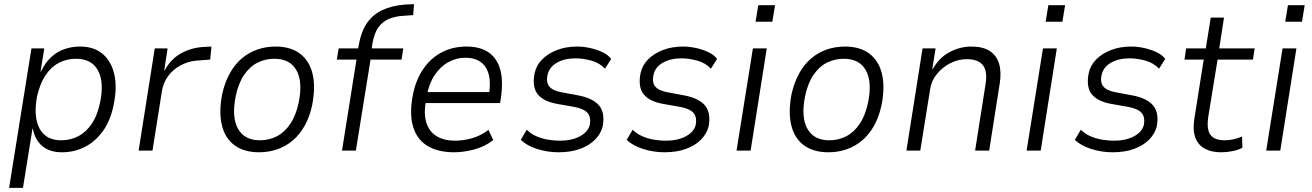

<svg xmlns="http://www.w3.org/2000/svg" viewBox="-20 -728 6339 928"><path d="M24 180 132 -494H194L176 -382H178Q199 -426 228 -452.5Q257 -479 292.5 -491Q328 -503 367 -503Q434 -503 476 -467.5Q518 -432 532.5 -368.5Q547 -305 529 -220Q514 -145 477.5 -94.5Q441 -44 390.5 -18Q340 8 279 8Q220 8 184.5 -22Q149 -52 139 -105L137 -106L91 180ZM276 -50Q322 -50 360 -70.5Q398 -91 425 -132Q452 -173 464 -234Q484 -331 453.5 -387.5Q423 -444 347 -444Q302 -444 264 -424Q226 -404 199.5 -363.5Q173 -323 159 -262Q141 -164 171 -107Q201 -50 276 -50Z M650 0 728 -494H790L774 -389H777Q804 -441 853 -469Q902 -497 962 -501L1002 -503L996 -440L929 -435Q888 -431 852.5 -412Q817 -393 793.5 -361.5Q770 -330 763 -290L717 0Z M1232 8Q1160 8 1114 -25.5Q1068 -59 1052.5 -122.5Q1037 -186 1054 -274Q1067 -331 1091 -374Q1115 -417 1148.5 -445.5Q1182 -474 1223.5 -488.5Q1265 -503 1312 -503Q1384 -503 1429.5 -469Q1475 -435 1490.5 -372Q1506 -309 1489 -221Q1477 -164 1453 -121Q1429 -78 1395.5 -49.5Q1362 -21 1320.5 -6.5Q1279 8 1232 8ZM1236 -50Q1281 -50 1318.5 -69.5Q1356 -89 1383.5 -130Q1411 -171 1424 -234Q1444 -334 1412.5 -389Q1381 -444 1306 -444Q1262 -444 1224.5 -425Q1187 -406 1159.5 -365.5Q1132 -325 1119 -262Q1099 -161 1130.5 -105.5Q1162 -50 1236 -50Z M1633 0 1703 -440H1608L1617 -494H1730L1708 -476L1714 -510Q1725 -574 1753 -615.5Q1781 -657 1827.5 -679Q1874 -701 1938 -706L1981 -708L1977 -655L1923 -651Q1892 -649 1862 -637.5Q1832 -626 1810.5 -598Q1789 -570 1780 -517L1775 -482L1763 -494H1929L1921 -440H1771L1700 0Z M2175 8Q2096 8 2045 -23.5Q1994 -55 1976 -117.5Q1958 -180 1976 -272Q1991 -345 2027 -396.5Q2063 -448 2116 -475.5Q2169 -503 2235 -503Q2301 -503 2342 -474.5Q2383 -446 2398 -391Q2413 -336 2401 -255L2397 -230H2019L2028 -283H2366L2342 -260Q2353 -326 2342.5 -367Q2332 -408 2303 -428.5Q2274 -449 2229 -449Q2186 -449 2147 -427.5Q2108 -406 2080.5 -364.5Q2053 -323 2042 -262L2039 -244Q2027 -178 2041 -134.5Q2055 -91 2091 -69.5Q2127 -48 2180 -48Q2216 -48 2258 -59Q2300 -70 2341 -100L2364 -51Q2323 -19 2272 -5.5Q2221 8 2175 8Z M2680 8Q2626 8 2576 -8Q2526 -24 2497 -52L2526 -101Q2546 -81 2572.5 -69.5Q2599 -58 2628.5 -53Q2658 -48 2686 -48Q2744 -48 2783.5 -69.5Q2823 -91 2831 -126Q2837 -162 2820 -182Q2803 -202 2757 -211L2672 -226Q2606 -238 2578.5 -273Q2551 -308 2564 -374Q2572 -412 2600 -440.5Q2628 -469 2671.5 -486Q2715 -503 2770 -503Q2800 -503 2832 -496Q2864 -489 2891.5 -476Q2919 -463 2934 -443L2904 -396Q2878 -424 2838 -435Q2798 -446 2762 -446Q2708 -446 2671 -424.5Q2634 -403 2626 -364Q2619 -330 2635 -310Q2651 -290 2694 -282L2775 -267Q2847 -253 2876 -217.5Q2905 -182 2893 -117Q2884 -81 2855.5 -52.5Q2827 -24 2782.5 -8Q2738 8 2680 8Z M3192 8Q3138 8 3088 -8Q3038 -24 3009 -52L3038 -101Q3058 -81 3084.5 -69.5Q3111 -58 3140.5 -53Q3170 -48 3198 -48Q3256 -48 3295.5 -69.5Q3335 -91 3343 -126Q3349 -162 3332 -182Q3315 -202 3269 -211L3184 -226Q3118 -238 3090.5 -273Q3063 -308 3076 -374Q3084 -412 3112 -440.5Q3140 -469 3183.5 -486Q3227 -503 3282 -503Q3312 -503 3344 -496Q3376 -489 3403.5 -476Q3431 -463 3446 -443L3416 -396Q3390 -424 3350 -435Q3310 -446 3274 -446Q3220 -446 3183 -424.5Q3146 -403 3138 -364Q3131 -330 3147 -310Q3163 -290 3206 -282L3287 -267Q3359 -253 3388 -217.5Q3417 -182 3405 -117Q3396 -81 3367.5 -52.5Q3339 -24 3294.5 -8Q3250 8 3192 8Z M3632 -623 3645 -703H3726L3713 -623ZM3540 0 3619 -494H3686L3608 0Z M3984 8Q3912 8 3866 -25.5Q3820 -59 3804.5 -122.5Q3789 -186 3806 -274Q3819 -331 3843 -374Q3867 -417 3900.5 -445.5Q3934 -474 3975.5 -488.5Q4017 -503 4064 -503Q4136 -503 4181.5 -469Q4227 -435 4242.5 -372Q4258 -309 4241 -221Q4229 -164 4205 -121Q4181 -78 4147.5 -49.5Q4114 -21 4072.5 -6.5Q4031 8 3984 8ZM3988 -50Q4033 -50 4070.5 -69.5Q4108 -89 4135.5 -130Q4163 -171 4176 -234Q4196 -334 4164.5 -389Q4133 -444 4058 -444Q4014 -444 3976.5 -425Q3939 -406 3911.5 -365.5Q3884 -325 3871 -262Q3851 -161 3882.5 -105.5Q3914 -50 3988 -50Z M4361 0 4439 -494H4502L4486 -394H4488Q4519 -449 4569.5 -476Q4620 -503 4675 -503Q4730 -503 4763 -482Q4796 -461 4808.5 -421Q4821 -381 4812 -324L4761 0H4693L4743 -318Q4750 -358 4743.5 -385.5Q4737 -413 4714.5 -427.5Q4692 -442 4653 -442Q4611 -442 4573 -422.5Q4535 -403 4508.5 -370.5Q4482 -338 4476 -299L4428 0Z M5034 -623 5047 -703H5128L5115 -623ZM4942 0 5021 -494H5088L5010 0Z M5358 8Q5304 8 5254 -8Q5204 -24 5175 -52L5204 -101Q5224 -81 5250.5 -69.5Q5277 -58 5306.5 -53Q5336 -48 5364 -48Q5422 -48 5461.5 -69.5Q5501 -91 5509 -126Q5515 -162 5498 -182Q5481 -202 5435 -211L5350 -226Q5284 -238 5256.5 -273Q5229 -308 5242 -374Q5250 -412 5278 -440.5Q5306 -469 5349.5 -486Q5393 -503 5448 -503Q5478 -503 5510 -496Q5542 -489 5569.5 -476Q5597 -463 5612 -443L5582 -396Q5556 -424 5516 -435Q5476 -446 5440 -446Q5386 -446 5349 -424.5Q5312 -403 5304 -364Q5297 -330 5313 -310Q5329 -290 5372 -282L5453 -267Q5525 -253 5554 -217.5Q5583 -182 5571 -117Q5562 -81 5533.5 -52.5Q5505 -24 5460.5 -8Q5416 8 5358 8Z M5882 8Q5834 8 5802 -10Q5770 -28 5757 -64.5Q5744 -101 5753 -156L5798 -440H5705L5713 -494H5808L5832 -643H5896L5873 -494H6044L6036 -440H5865L5820 -164Q5811 -103 5830.5 -76.5Q5850 -50 5899 -50Q5921 -50 5941.5 -54.5Q5962 -59 5983 -68L5985 -14Q5965 -3 5937 2.5Q5909 8 5882 8Z M6192 -623 6205 -703H6286L6273 -623ZM6100 0 6179 -494H6246L6168 0Z"/></svg>

Font: Nunito Sans 7pt SemiCondensed Light
Style: Italic
Weight: 300
Width: 4
Italic angle: -9°
Designer: Vernon Adams
Foundry: Vernon Adams
Version: Version 3.101;gftools[0.9.27]